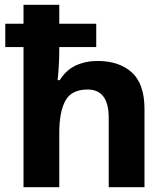

<svg xmlns="http://www.w3.org/2000/svg" viewBox="-20 -780 697 800"><path d="M227 -760V-681H381V-584H227V-575Q227 -535 224.5 -498Q222 -461 220 -446H229Q255 -488 295.5 -507Q336 -526 387 -526Q476 -526 529 -478.5Q582 -431 582 -326V0H433V-289Q433 -407 345 -407Q278 -407 252.5 -360.5Q227 -314 227 -227V0H78V-584H2V-681H78V-760Z"/></svg>

Font: Noto IKEA Simplified Chinese
Style: Bold
Weight: 700
Designer: Monotype Design Team
Foundry: Monotype Imaging Inc.
Version: Version 1.100